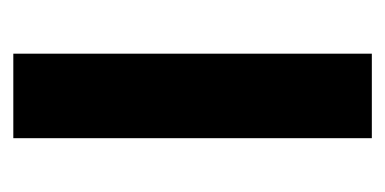

<svg xmlns="http://www.w3.org/2000/svg" viewBox="-163 -407 570 284"><g transform="rotate(-90 122.0 -265.0)"><path d="M59.6 -530.3H184.6V0H59.6Z"/></g></svg>

Font: Pretendard JP SemiBold
Style: Regular
Weight: 600
Designer: Base glyphs from Inter by Rasmus Andersson; Hangeul glyphs from Noto Sans CJK(Source Han Sans) by Jang Soo-young and Kan
Foundry: Kil Hyung-jin
Version: Version 1.309